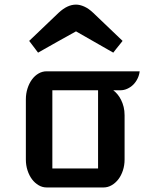

<svg xmlns="http://www.w3.org/2000/svg" viewBox="-20 -825 663 845"><path d="M93.8 -387.2Q93.8 -413.1 101.1 -435.8Q108.4 -458.5 120.8 -475.3Q133.3 -492.2 149.9 -501.7Q166.5 -511.2 185.5 -511.2H594.7Q592.8 -494.1 585.2 -478.8Q577.6 -463.4 566.2 -452.1Q554.7 -440.9 540 -434.3Q525.4 -427.7 509.3 -427.7H478.5Q487.8 -420.9 496.8 -410.2Q505.9 -399.4 512.9 -385.3Q520 -371.1 524.2 -354.2Q528.3 -337.4 528.3 -317.9V-123Q528.3 -97.7 521 -75.2Q513.7 -52.7 501 -36.1Q488.3 -19.5 471.4 -9.8Q454.6 0 435.5 0H185.5Q166.5 0 149.9 -9.8Q133.3 -19.5 120.8 -36.1Q108.4 -52.7 101.1 -75.2Q93.8 -97.7 93.8 -123ZM411.6 -83.5V-427.7H210.4V-83.5ZM314.5 -687Q273.4 -664.6 231.2 -640.6Q189 -616.7 147.5 -593.3Q136.7 -608.4 127.7 -619.6Q118.7 -630.9 108.4 -645L237.8 -768.6Q257.8 -787.1 276.6 -795.9Q295.4 -804.7 314.5 -804.7Q331.5 -804.7 350.8 -796.1Q370.1 -787.6 390.1 -768.6L519.5 -645Q513.7 -637.2 508.5 -631.1Q503.4 -625 498.8 -619.1Q494.1 -613.3 489.3 -607.2Q484.4 -601.1 478.5 -593.3Z"/></svg>

Font: Atomic Age
Style: Regular
Weight: 400
Version: Version 1.007; ttfautohint (v1.4.1) -l 6 -r 46 -G 0 -x 0 -H 